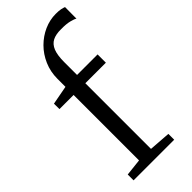

<svg xmlns="http://www.w3.org/2000/svg" viewBox="-263 -872 919 919"><g transform="rotate(-45 196.0 -412.5)"><path d="M38 0.5V-39L124 -48.5V-491.5H28.5L28 -528.5L124 -546.5V-600.5Q124 -648.5 142 -690Q160 -731.5 190.5 -762Q221 -792.5 259.2 -809.5Q297.5 -826.5 338 -826.5Q359.5 -826.5 371.5 -824Q383.5 -821.5 392.5 -818L392 -740Q385 -745.5 362.2 -751.2Q339.5 -757 304.5 -756.5Q269.5 -757 247.2 -745.8Q225 -734.5 214.2 -707.8Q203.5 -681 203.5 -634.5V-547.5H342.5V-491.5H203.5V-47L313 -39V0.5Z"/></g></svg>

Font: Merriweather 36pt Light
Style: Regular
Weight: 300
Designer: Eben Sorkin
Foundry: Eben Sorkin
Version: Version 2.100